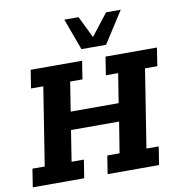

<svg xmlns="http://www.w3.org/2000/svg" viewBox="-87 -883 912 964"><g transform="rotate(-10 369.0 -401.0)"><path d="M2.4 0 17 -92.6H79.6L142.5 -490.4H79.9L94.4 -583H356.6L342.1 -490.4H279.5L255.8 -341.4H500.4L524.1 -490.4H461.5L476 -583H738.2L723.7 -490.4H661.1L598.2 -92.6H660.8L646.2 0H384L398.6 -92.6H461.2L486.6 -250H241.3L216.6 -92.6H279.2L264.6 0ZM363.5 -640.8 304.5 -801.5H377.1L431.1 -690.7L517.3 -801.5H592.2L488.9 -640.8Z"/></g></svg>

Font: Rokkitt SemiBold
Style: Italic
Weight: 600
Italic angle: -9°
Designer: Vernon Adams
Foundry: Vernon Adams
Version: Version 3.103